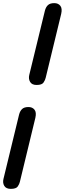

<svg xmlns="http://www.w3.org/2000/svg" viewBox="-51 -852 414 1227"><path d="M183 -309Q153 -309 141.5 -328.5Q130 -348 136 -373L236 -784Q242 -807 255.5 -819.5Q269 -832 296 -832Q321 -832 334.5 -815Q348 -798 340 -763L241 -355Q238 -341 227.5 -325Q217 -309 183 -309ZM18 355Q-12 355 -23.5 336Q-35 317 -29 292L71 -120Q77 -143 90.5 -155.5Q104 -168 131 -168Q156 -168 169.5 -151Q183 -134 175 -99L76 310Q73 324 62.5 339.5Q52 355 18 355Z"/></svg>

Font: Edu TAS Beginner SemiBold
Style: Regular
Weight: 600
Version: Version 1.003